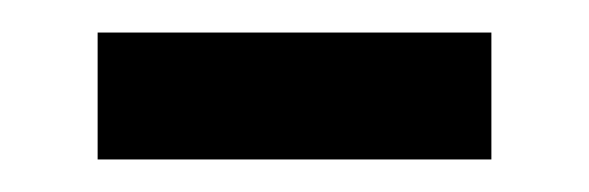

<svg xmlns="http://www.w3.org/2000/svg" viewBox="-20 -327 362 118"><path d="M40 -229H282V-307H40Z"/></svg>

Font: Noto Sans Buginese
Style: Regular
Weight: 400
Designer: Monotype Design Team
Foundry: Monotype Imaging Inc.
Version: Version 2.002